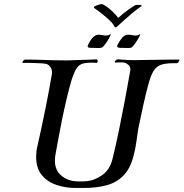

<svg xmlns="http://www.w3.org/2000/svg" viewBox="-20 -928 909 951"><path d="M488 -907Q508 -897 529.5 -878Q551 -859 563 -842Q564 -841 566 -841Q568 -841 569 -842Q590 -862 614.5 -879Q639 -896 647 -901Q650 -903 655.5 -903.5Q661 -904 665 -904Q673 -904 679 -902Q685 -900 680 -897Q662 -885 640 -867Q618 -849 597 -830Q576 -811 561 -797Q552 -788 547 -796Q540 -811 522.5 -827.5Q505 -844 485 -860Q465 -876 448 -887Q441 -892 450 -897Q459 -902 472 -905.5Q485 -909 488 -907ZM353 3Q304 3 259.5 -12Q215 -27 187 -61Q159 -95 159 -151Q159 -164 160.5 -178Q162 -192 166 -207Q186 -296 204 -384.5Q222 -473 237 -561Q240 -581 230 -595.5Q220 -610 206 -612Q196 -614 172.5 -615Q149 -616 126.5 -616.5Q104 -617 96 -616Q91 -616 91 -620Q91 -624 96 -628.5Q101 -633 106 -633Q146 -633 199.5 -631Q253 -629 299 -629Q311 -629 322 -629Q333 -629 343 -630Q360 -631 392 -631.5Q424 -632 456 -634Q464 -634 464 -625Q464 -621 462 -618.5Q460 -616 455 -617Q416 -619 394 -614Q372 -609 359.5 -590Q347 -571 334 -530Q322 -489 310 -438.5Q298 -388 287.5 -336.5Q277 -285 268.5 -238Q260 -191 254 -158Q253 -151 252.5 -145Q252 -139 252 -133Q252 -84 284 -58Q316 -32 357 -30Q360 -30 369.5 -29.5Q379 -29 389 -29.5Q399 -30 401 -30Q444 -32 484 -59Q524 -86 537 -140Q553 -204 569 -281.5Q585 -359 599.5 -436.5Q614 -514 625 -577Q628 -596 617.5 -605.5Q607 -615 598 -617Q591 -619 585 -619Q579 -619 574 -619Q569 -619 564 -619Q559 -619 553 -618Q548 -618 548 -621Q548 -625 553.5 -629.5Q559 -634 563 -634Q595 -632 610.5 -631Q626 -630 644 -630Q653 -630 664 -630.5Q675 -631 691 -631Q706 -631 735 -631.5Q764 -632 799 -632.5Q834 -633 866 -633Q869 -633 869 -631Q869 -627 864 -620.5Q859 -614 855 -615Q810 -616 783.5 -609Q757 -602 741.5 -578Q726 -554 713 -503Q703 -467 690 -408.5Q677 -350 665 -291Q660 -260 655.5 -226Q651 -192 642 -158Q626 -94 592 -59Q558 -24 508.5 -10.5Q459 3 395 3ZM469 -690Q462 -690 453.5 -690.5Q445 -691 437 -691H429Q409 -691 416 -706Q426 -727 439 -741.5Q452 -756 468 -756Q479 -756 488 -754Q497 -752 505 -752Q520 -752 524 -758Q528 -761 528 -757Q528 -753 520 -738.5Q512 -724 502 -710.5Q492 -697 486 -693Q477 -690 469 -690ZM616 -690Q608 -690 600 -690.5Q592 -691 584 -691H576Q555 -691 562 -706Q573 -727 585.5 -741.5Q598 -756 614 -756Q625 -756 634 -754Q643 -752 651 -752Q659 -752 664 -754Q669 -756 671 -758Q674 -761 674 -757Q674 -753 666 -739Q658 -725 648 -711Q638 -697 632 -693Q625 -690 616 -690Z"/></svg>

Font: Kings
Style: Regular
Weight: 400
Designer: Robert E. Leuschke
Foundry: Robert E. Leuschke
Version: Version 1.010; ttfautohint (v1.8.3)